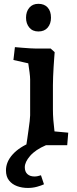

<svg xmlns="http://www.w3.org/2000/svg" viewBox="-20 -742 391 981"><path d="M114.4 -0.4Q116.7 -13.9 119.7 -35.2Q122.7 -56.5 126 -79.9Q129.4 -103.4 131.7 -123.1Q134 -142.9 134 -152.5V-336.3Q134 -348.7 130.9 -373.1Q127.7 -397.5 123.6 -424Q119.5 -450.5 116.5 -469.7L175.2 -407.1L48.6 -435.5L56.2 -501.2Q74.4 -499.5 95 -497.9Q115.5 -496.3 134.1 -495.1Q152.6 -494 163 -494H239L259.3 -475.4Q258.6 -465.9 257 -445.5Q255.4 -425 253.9 -399.9Q252.4 -374.7 251.4 -350Q250.4 -325.3 250.4 -306.3V-182.5Q250.4 -156.8 252.5 -129Q254.6 -101.2 257.9 -75.7Q261.2 -50.3 263.2 -31L206.5 -75.4L328.7 -64.1L323.4 0ZM176.1 -581.2Q146.2 -581.2 129.6 -601.4Q113 -621.5 113 -651.5Q113 -682.4 129.6 -702.4Q146.2 -722.5 176.1 -722.5Q206.6 -722.5 223.5 -703.7Q240.5 -685 240.5 -651.5Q240.5 -620.9 223.7 -601Q207 -581.2 176.1 -581.2ZM122.1 218.3Q92.6 218.3 67.2 209Q41.8 199.7 26.2 180Q10.5 160.4 10.5 128.5Q10.5 84.7 44.9 46.8Q79.2 8.9 141.5 -16L214.7 0Q161.4 22.8 134 54.3Q106.7 85.7 106.7 112.5Q106.7 135.3 120 147.5Q133.2 159.7 156.5 159.7Q164.5 159.7 172.9 157.9Q181.3 156.1 189.3 153.5L204.7 199.6Q191.7 205.9 169.5 212.1Q147.3 218.3 122.1 218.3Z"/></svg>

Font: Andada Pro
Style: Regular
Weight: 400
Designer: Carolina Giovagnoli
Foundry: Huerta Tipografica
Version: Version 3.003